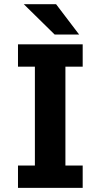

<svg xmlns="http://www.w3.org/2000/svg" viewBox="-20 -916 490 936"><path d="M383.1 -590.9H298.9V-109.1H383.1V0H67.7V-109.1H150.1V-590.9H67.7V-700H383.1ZM365.9 -747.5H246.6L95.9 -895.6H253.3Z"/></svg>

Font: League Mono Thin Condensed
Style: Regular
Weight: 100
Width: 1
Designer: Tyler Finck
Foundry: The League of Moveable Type / Tyler Finck
Version: Version 2.300;RELEASE